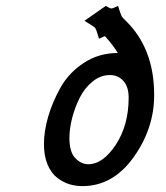

<svg xmlns="http://www.w3.org/2000/svg" viewBox="-20 -631 565 655"><path d="M129.9 -140.1Q129.9 -183.1 144.5 -233.6Q159.2 -284.2 187.5 -334Q215.8 -383.8 266.8 -417Q317.9 -450.2 381.8 -450.2Q366.7 -476.1 337.9 -507.8L317.9 -499Q308.1 -532.2 304.4 -536.1Q300.8 -540 268.1 -560.1L340.8 -610.8Q356 -602.1 359.9 -602.1Q364.7 -602.1 382.8 -610.8Q384.8 -604 387.5 -595.9Q390.1 -587.9 391.1 -585.4Q392.1 -583 393.6 -579.1Q395 -575.2 397 -573Q398.9 -570.8 400.9 -568.4Q402.8 -565.9 407.2 -562Q506.3 -466.8 505.9 -306.2Q505.9 -192.4 435.5 -94.2Q365.2 3.9 261.2 3.9Q238.3 3.9 217 -2.4Q195.8 -8.8 175.3 -24.4Q154.8 -40 142.3 -69.6Q129.9 -99.1 129.9 -140.1ZM216.8 -160.2Q216.8 -112.3 236.8 -91.6Q256.8 -70.8 280.8 -70.8Q331.5 -70.8 375.2 -137.5Q418.9 -204.1 418.9 -297.9Q418.9 -335 400.9 -355Q382.8 -375 355 -375Q322.8 -375 295.4 -352.5Q268.1 -330.1 251.5 -296.6Q234.9 -263.2 225.8 -227.1Q216.8 -190.9 216.8 -160.2Z"/></svg>

Font: CMU Typewriter Text
Style: BoldItalic
Weight: 700
Italic angle: -14.04°
Version: Version 0.7.0